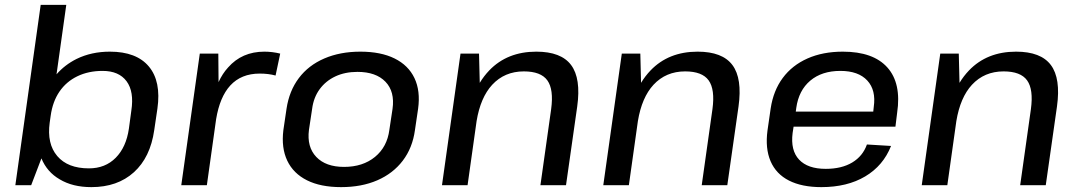

<svg xmlns="http://www.w3.org/2000/svg" viewBox="-20 -760 4422 788"><path d="M355 8Q278 8 225 -24Q173 -54 150 -110L108 0H43L147 -740H252L212 -455Q246 -494 294 -518Q355 -548 431 -548Q540 -548 591 -487Q642 -426 626 -314L613 -226Q597 -114 529.5 -53Q462 8 355 8ZM345 -69Q412 -69 455 -112.5Q498 -156 509 -232L519 -306Q531 -384 499.5 -426.5Q468 -469 401 -469Q343 -469 297.5 -447Q252 -425 224 -384Q196 -343 188 -285L184 -257Q172 -170 215 -119.5Q258 -69 345 -69Z M800 -540H876L877 -423Q893 -458 916 -483Q973 -548 1065 -548Q1081 -548 1097.5 -546Q1114 -544 1130 -540L1111 -450Q1082 -458 1046 -458Q970 -458 925 -409Q882 -362 867 -271L829 0H724Z M1380 8Q1296 8 1240 -20Q1184 -48 1159 -100.5Q1134 -153 1143 -226L1156 -314Q1167 -387 1206.5 -439.5Q1246 -492 1311 -520Q1376 -548 1459 -548Q1543 -548 1599.5 -520Q1656 -492 1681 -439.5Q1706 -387 1696 -314L1683 -226Q1673 -153 1633 -100.5Q1593 -48 1528.5 -20Q1464 8 1380 8ZM1392 -75Q1469 -75 1519 -116Q1569 -157 1578 -227L1591 -313Q1601 -384 1562 -424.5Q1523 -465 1447 -465Q1396 -465 1356.5 -446.5Q1317 -428 1292 -394Q1267 -360 1261 -313L1248 -227Q1239 -157 1278 -116Q1317 -75 1392 -75Z M2242 -312Q2253 -393 2226.5 -430Q2200 -467 2130 -467Q2051 -467 2000 -412Q1952 -360 1936 -263L1899 0H1794L1870 -540H1946L1949 -420Q1966 -448 1988 -471Q2062 -548 2181 -548Q2283 -548 2324 -493Q2365 -438 2349 -323L2303 0H2198Z M2904 -312Q2915 -393 2888.5 -430Q2862 -467 2792 -467Q2713 -467 2662 -412Q2614 -360 2598 -263L2561 0H2456L2532 -540H2608L2611 -420Q2628 -448 2650 -471Q2724 -548 2843 -548Q2945 -548 2986 -493Q3027 -438 3011 -323L2965 0H2860Z M3351 8Q3271 8 3218 -19Q3165 -46 3142.5 -98.5Q3120 -151 3130 -225L3143 -315Q3154 -388 3192.5 -440Q3231 -492 3294 -520Q3357 -548 3439 -548Q3564 -548 3622 -483Q3680 -418 3662 -297L3655 -240H3237L3233 -214Q3224 -143 3259.5 -105Q3295 -67 3369 -67Q3434 -67 3477.5 -93Q3521 -119 3538 -167L3637 -161Q3605 -80 3531 -36Q3457 8 3351 8ZM3246 -302H3564L3566 -321Q3576 -390 3539.5 -429.5Q3503 -469 3429 -469Q3353 -469 3305.5 -429Q3258 -389 3248 -317Z M4211 -312Q4222 -393 4195.5 -430Q4169 -467 4099 -467Q4020 -467 3969 -412Q3921 -360 3905 -263L3868 0H3763L3839 -540H3915L3918 -420Q3935 -448 3957 -471Q4031 -548 4150 -548Q4252 -548 4293 -493Q4334 -438 4318 -323L4272 0H4167Z"/></svg>

Font: Pathway Extreme 8pt Thin 12pt Medium
Style: Italic
Weight: 500
Italic angle: -8°
Version: Version 1.001;gftools[0.9.26]